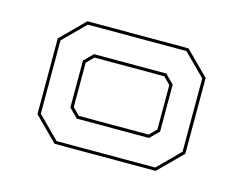

<svg xmlns="http://www.w3.org/2000/svg" viewBox="-60 -789 662 523"><g transform="rotate(15 271.0 -527.0)"><path d="M128.4 -354.5 62.5 -420.4V-634.2L128.4 -700.1H413.5L479.5 -634.2V-420.4L413.5 -354.5ZM131.9 -363.1H410L470.8 -423.9V-630.7L410 -691.5H131.9L71.1 -630.7V-423.9ZM169.1 -436.4 144.4 -461.1V-593.5L169.1 -618.2H372.9L397.5 -593.5V-461.1L372.9 -436.4ZM172.6 -445.1H369.4L388.9 -464.6V-590L369.4 -609.5H172.6L153.1 -590V-464.6Z"/></g></svg>

Font: Tourney Expanded Thin
Style: Regular
Weight: 100
Width: 7
Designer: Tyler Finck
Foundry: Etcetera Type Co
Version: Version 1.010; ttfautohint (v1.8.3)